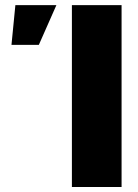

<svg xmlns="http://www.w3.org/2000/svg" viewBox="-20 -748 552 768"><path d="M466.3 -727.5V0H267.6V-727.5ZM25.9 -568.4 41.5 -727.5H205.6L135.3 -568.4Z"/></svg>

Font: Inter 18pt Black
Style: Regular
Weight: 900
Designer: Rasmus Andersson
Foundry: rsms
Version: Version 4.001;git-66647c0bb